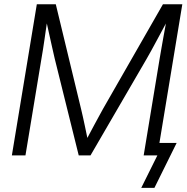

<svg xmlns="http://www.w3.org/2000/svg" viewBox="-20 -748 900 924"><path d="M37.1 0 157.2 -727.5H248.5L370.6 -221.7Q374.5 -205.6 379.2 -184.6Q383.8 -163.6 388.7 -140.6Q393.6 -117.7 397.9 -96.4Q402.3 -75.2 405.8 -59.1L388.7 -62Q397.5 -78.6 408.7 -99.9Q419.9 -121.1 432.1 -143.8Q444.3 -166.5 455.8 -187.5Q467.3 -208.5 476.1 -224.6L764.2 -727.5H857.4L737.3 0H671.4L748.5 -466.8Q752.4 -488.8 756.6 -513.9Q760.7 -539.1 765.6 -564.9Q770.5 -590.8 775.1 -616.9Q779.8 -643.1 784.2 -668L794.4 -665Q778.8 -635.7 763.4 -607.2Q748 -578.6 734.1 -552.7Q720.2 -526.9 707.8 -504.2Q695.3 -481.4 685.1 -463.9L415.5 0H358.9L243.2 -466.3Q237.8 -490.2 230.5 -522.2Q223.1 -554.2 215.1 -591.3Q207 -628.4 198.2 -668L210 -665Q206.1 -640.1 202.1 -613.8Q198.2 -587.4 194.6 -561.5Q190.9 -535.6 187 -510.7Q183.1 -485.8 179.2 -463.9L102.5 0ZM659.7 156.2 737.3 0H695.8L705.6 -60.1H830.1L723.1 156.2Z"/></svg>

Font: Inter 28pt Light
Style: Italic
Weight: 300
Italic angle: -9.3988°
Designer: Rasmus Andersson
Foundry: rsms
Version: Version 4.001;git-66647c0bb